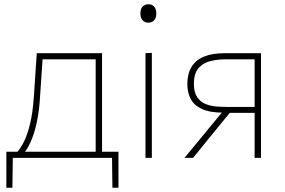

<svg xmlns="http://www.w3.org/2000/svg" viewBox="-20 -745 1346 906"><path d="M431.5 -5Q431.5 -42.5 431.5 -76.5Q431.5 -110.5 431.5 -145.8Q431.5 -181 431.5 -221V-271Q431.5 -311.5 431.5 -347Q431.5 -382.5 431.5 -417Q431.5 -451.5 431.5 -489L449.5 -465H168.5L182.5 -489Q180.5 -456.5 178.2 -425.8Q176 -395 173.8 -360.8Q171.5 -326.5 168.5 -282Q165.5 -230.5 156.5 -182.2Q147.5 -134 132 -93.2Q116.5 -52.5 93 -22L60 -26.5Q75.5 -43 91.8 -74Q108 -105 121.2 -157.8Q134.5 -210.5 140 -291Q144.5 -358 147.5 -403.8Q150.5 -449.5 153.5 -494H461.5Q461.5 -456.5 461.5 -420.8Q461.5 -385 461.5 -348.2Q461.5 -311.5 461.5 -271V-221Q461.5 -160.5 461.5 -110.8Q461.5 -61 461.5 -5ZM10 141Q10 120 10 99.2Q10 78.5 10 57.5Q10 36 10 14.2Q10 -7.5 10 -29Q56 -29 103.5 -29Q151 -29 195.5 -29H353.5Q398 -29 445.5 -29Q493 -29 539 -29Q539 -7.5 539 14.2Q539 36 539 57.5Q539 78.5 539 99.2Q539 120 539 141H510.5L508.5 -6L523 0H26L40.5 -6L38.5 141Z M666.5 0Q666.5 -56.5 666.5 -108.5Q666.5 -160.5 666.5 -221V-271Q666.5 -311.5 666.5 -348.2Q666.5 -385 666.5 -420.8Q666.5 -456.5 666.5 -494L696.5 -495.5Q696.5 -458 696.5 -422Q696.5 -386 696.5 -349Q696.5 -312 696.5 -271V-221Q696.5 -160.5 696.5 -108.5Q696.5 -56.5 696.5 0ZM679.5 -638Q664 -638 653.2 -649Q642.5 -660 642.5 -681Q642.5 -703.5 653.2 -714.2Q664 -725 680.5 -725Q697 -725 707.2 -714Q717.5 -703 717.5 -681Q717.5 -660 707.2 -649Q697 -638 679.5 -638Z M850.5 0Q879.5 -35 908.8 -70.5Q938 -106 966 -140L1045.5 -236.5L1033.5 -213.5Q969 -213.5 932 -231Q895 -248.5 879.5 -279Q864 -309.5 864 -348Q864 -396 883.2 -428.5Q902.5 -461 941.8 -477.5Q981 -494 1040.5 -494Q1070 -494 1102.5 -494Q1135 -494 1164 -494Q1193 -494 1211.5 -494Q1211.5 -456.5 1211.5 -420.8Q1211.5 -385 1211.5 -348.2Q1211.5 -311.5 1211.5 -271V-221Q1211.5 -160.5 1211.5 -108.5Q1211.5 -56.5 1211.5 0H1181.5Q1181.5 -36 1181.5 -69.5Q1181.5 -103 1181.5 -137.8Q1181.5 -172.5 1181.5 -211V-271Q1181.5 -324 1181.5 -370.5Q1181.5 -417 1181.5 -465H1042Q1009.5 -465 975.5 -457.5Q941.5 -450 918.2 -425.2Q895 -400.5 895 -349Q895 -308.5 910.8 -286Q926.5 -263.5 950.5 -254Q974.5 -244.5 1001.2 -242.5Q1028 -240.5 1049.5 -240.5H1189.5V-212.5H1054L1078 -229.5L1004.5 -139.5Q976.5 -105 947.8 -69.8Q919 -34.5 891 0Z"/></svg>

Font: Commissioner Thin
Style: Regular
Weight: 100
Designer: Kostas Bartsokas
Foundry: Kostas Bartsokas
Version: Version 1.001;gftools[0.9.23]